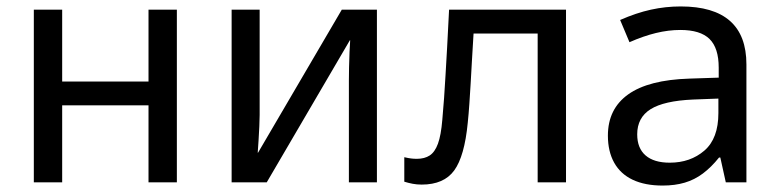

<svg xmlns="http://www.w3.org/2000/svg" viewBox="-20 -566 2418 596"><path d="M85 0V-536H173V-313H441V-536H529V0H441V-239H173V0Z M699 0V-536H786V-209Q786 -197 785 -174Q784 -151 782.5 -128.5Q781 -106 780 -92H781L1041 -536H1150V0H1063V-316Q1063 -332 1063.5 -356.5Q1064 -381 1065 -404.5Q1066 -428 1067 -441H1066L808 0Z M1289 7Q1274 7 1261 4.5Q1248 2 1235 -2V-78Q1248 -75 1256.5 -74Q1265 -73 1274 -73Q1298 -73 1314 -83.5Q1330 -94 1339.5 -120Q1349 -146 1353 -194Q1356 -229 1358.5 -262Q1361 -295 1363 -333Q1365 -371 1368 -420Q1371 -469 1374 -536H1737V0H1649V-462H1450Q1447 -416 1445 -378Q1443 -340 1441 -307Q1439 -274 1437 -244Q1435 -214 1432 -185Q1422 -81 1390 -37Q1358 7 1289 7Z M2037 10Q1982 10 1944 -8Q1906 -26 1886.5 -61Q1867 -96 1867 -145Q1867 -228 1930 -273Q1993 -318 2120 -322L2211 -325V-356Q2211 -417 2182.5 -445Q2154 -473 2092 -473Q2055 -473 2016 -463.5Q1977 -454 1934 -435L1905 -504Q1955 -526 2000.5 -536Q2046 -546 2093 -546Q2195 -546 2246 -501Q2297 -456 2297 -366V0H2233L2216 -77H2212Q2188 -47 2162 -27.5Q2136 -8 2105.5 1Q2075 10 2037 10ZM2059 -61Q2123 -61 2166.5 -98.5Q2210 -136 2210 -215V-260L2131 -257Q2041 -253 1999.5 -227Q1958 -201 1958 -149Q1958 -106 1984 -83.5Q2010 -61 2059 -61Z"/></svg>

Font: Noto Sans Ambassadori
Style: Regular
Weight: 400
Designer: Monotype Design Team
Foundry: Monotype Imaging Inc.
Version: Version 2.013